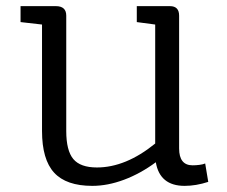

<svg xmlns="http://www.w3.org/2000/svg" viewBox="-20 -592 741 626"><path d="M281 14Q196 14 156.5 -29Q117 -72 117 -165V-512L47 -520V-572H162Q196 -572 196 -541V-165Q196 -101 219 -73.5Q242 -46 296 -46Q390 -46 486 -124V-512L426 -520V-572H534Q564 -572 564 -541V-108Q564 -53 608 -53Q619 -53 630.5 -54.5Q642 -56 649 -59L659 1Q619 14 582 14Q501 14 488 -63Q438 -26 384.5 -6Q331 14 281 14Z"/></svg>

Font: Fauna One
Style: Regular
Weight: 400
Designer: Eduardo Rodriguez Tunni
Foundry: Eduardo Rodriguez Tunni
Version: Version 2.001; ttfautohint (v1.8.4.7-5d5b);gftools[0.9.23]